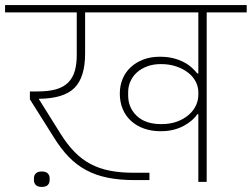

<svg xmlns="http://www.w3.org/2000/svg" viewBox="-40 -718 994 758"><path d="M492 -7Q432 -7 385 -16.5Q338 -26 300 -46.5Q262 -67 231.5 -98.5Q201 -130 173 -175L78 -326V-357H108Q152 -357 181.5 -365.5Q211 -374 229 -392Q247 -410 255 -437Q263 -464 263 -500V-669H-20V-698H934V-669H776V0H743V-267H739Q731 -255 718 -243.5Q705 -232 687 -222Q669 -212 646 -206Q623 -200 594 -200Q558 -200 528.5 -210.5Q499 -221 477.5 -240.5Q456 -260 444.5 -287.5Q433 -315 433 -348Q433 -380 444 -406.5Q455 -433 476 -452.5Q497 -472 526 -483Q555 -494 591 -494Q621 -494 644.5 -488Q668 -482 686 -472.5Q704 -463 717 -451Q730 -439 739 -428H743V-669H296V-507Q296 -413 254 -371Q212 -329 114 -328V-326L199 -190Q226 -147 255 -117.5Q284 -88 318.5 -70Q353 -52 394.5 -44Q436 -36 487 -36H550V-7ZM597 -228Q632 -228 659 -238Q686 -248 705 -264.5Q724 -281 733.5 -301.5Q743 -322 743 -343V-354Q743 -375 733 -395Q723 -415 703.5 -430.5Q684 -446 656.5 -455.5Q629 -465 595 -465Q565 -465 541 -456Q517 -447 500.5 -432Q484 -417 475 -397Q466 -377 466 -355V-341Q466 -293 500 -260.5Q534 -228 597 -228ZM125 20Q109 20 101.5 12.5Q94 5 94 -7V-14Q94 -26 101.5 -33.5Q109 -41 125 -41Q141 -41 148.5 -33.5Q156 -26 156 -14V-7Q156 5 148.5 12.5Q141 20 125 20Z"/></svg>

Font: IBM Plex Sans Devanagari ExtraLight
Style: Regular
Weight: 200
Designer: Mike Abbink, Paul van der Laan, Pieter van Rosmalen, Erin McLaughlin
Foundry: Bold Monday
Version: Version 1.1